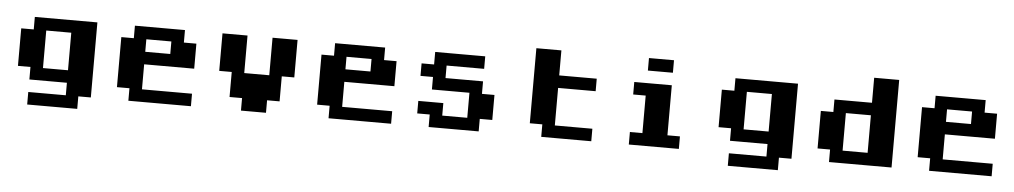

<svg xmlns="http://www.w3.org/2000/svg" viewBox="-46 -1331 10092 1911"><g transform="rotate(5 5000.0 -375.0)"><path d="M250 -750H875V0H750V125H250V0H625V-125H250V-250H125V-625H250ZM375 -625V-250H625V-625Z M1250 -750H1750V-625H1875V-375H1375V-125H1875V0H1250V-125H1125V-625H1250ZM1375 -625V-500H1625V-625Z M2125 -750H2375V-375H2625V-750H2875V-375H2750V-125H2625V0H2375V-125H2250V-375H2125Z M3250 -750H3750V-625H3875V-375H3375V-125H3875V0H3250V-125H3125V-625H3250ZM3375 -625V-500H3625V-625Z M4250 -750H4750V-625H4375V-500H4750V-375H4875V-125H4750V0H4250V-125H4125V-250H4375V-125H4625V-375H4250V-500H4125V-625H4250Z M5250 -875H5500V-625H5875V-500H5500V-125H5875V0H5375V-125H5250Z M6375 -875H6625V-750H6375ZM6250 -625H6625V-125H6750V0H6250V-125H6375V-500H6250Z M7250 -750H7875V0H7750V125H7250V0H7625V-125H7250V-250H7125V-625H7250ZM7375 -625V-250H7625V-625Z M8625 -875H8875V0H8250V-125H8125V-500H8250V-625H8625ZM8375 -500V-125H8625V-500Z M9250 -750H9750V-625H9875V-375H9375V-125H9875V0H9250V-125H9125V-625H9250ZM9375 -625V-500H9625V-625Z"/></g></svg>

Font: Dogica
Style: Bold
Weight: 700
Monospace: yes
Designer: Roberto Mocci
Version: Version 001.000